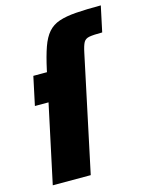

<svg xmlns="http://www.w3.org/2000/svg" viewBox="-113 -814 681 884"><g transform="rotate(-15 227.5 -371.5)"><path d="M27 0 107 -374H42L71 -510H136L138 -520Q152 -584 166.5 -625Q181 -666 202 -690Q223 -714 255.5 -725Q288 -736 336.5 -739.5Q385 -743 455 -743L429 -621Q387 -621 367.5 -617.5Q348 -614 340 -599.5Q332 -585 325 -551L208 0Z"/></g></svg>

Font: Saira SemiCondensed Black
Style: Italic
Weight: 900
Width: 4
Italic angle: -12°
Designer: Hector Gatti with collaboration of the Omnibus-Type team
Foundry: Omnibus-Type
Version: Version 1.101